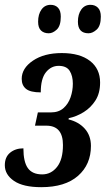

<svg xmlns="http://www.w3.org/2000/svg" viewBox="-27 -766 456 796"><path d="M144 10Q69 10 31 -16Q-7 -42 -7 -81Q-7 -115 15 -133Q37 -151 70 -151Q70 -95 88.5 -69Q107 -43 148 -43Q185 -43 209.5 -74Q234 -105 234 -165Q234 -245 165 -245H118L130 -300H184Q216 -300 236 -317.5Q256 -335 265.5 -362.5Q275 -390 275 -419Q275 -451 262 -472Q249 -493 216 -493Q185 -493 163.5 -466.5Q142 -440 142 -383Q99 -383 81 -397.5Q63 -412 63 -439Q63 -483 109.5 -514.5Q156 -546 229 -546Q304 -546 346 -513.5Q388 -481 388 -424Q388 -380 369 -350Q350 -320 320.5 -301.5Q291 -283 258 -276L257 -271Q299 -261 324.5 -232.5Q350 -204 350 -161Q350 -84 296.5 -37Q243 10 144 10ZM340 -628Q296 -628 296 -676Q296 -707 310 -726.5Q324 -746 348 -746Q367 -746 379 -734Q391 -722 391 -697Q391 -659 374 -643.5Q357 -628 340 -628ZM175 -628Q155 -628 143 -639.5Q131 -651 131 -676Q131 -707 145 -726.5Q159 -746 183 -746Q202 -746 213.5 -734Q225 -722 225 -697Q225 -659 208.5 -643.5Q192 -628 175 -628Z"/></svg>

Font: Noto Serif ExtraCondensed SemiBold
Style: Italic
Weight: 600
Width: 2
Italic angle: -12°
Designer: Monotype Design Team
Foundry: Monotype Imaging Inc.
Version: Version 2.013